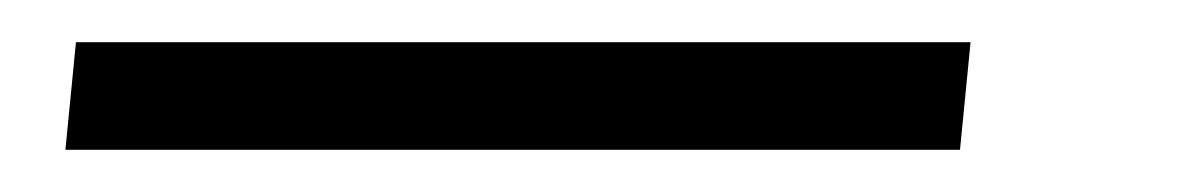

<svg xmlns="http://www.w3.org/2000/svg" viewBox="-20 54 567 91"><path d="M16 74H440L435 125H11Z"/></svg>

Font: Zilla Slab
Style: Italic
Weight: 400
Italic angle: -6°
Designer: Typotheque.com
Foundry: Typotheque type foundry
Version: Version 1.1; 2017; ttfautohint (v1.6)